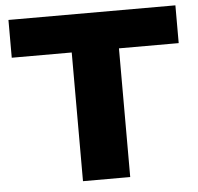

<svg xmlns="http://www.w3.org/2000/svg" viewBox="-51 -757 837 810"><g transform="rotate(-5 367.5 -352.5)"><path d="M268 0V-545H14V-705H721V-545H468V0Z"/></g></svg>

Font: Nunito Sans 10pt SemiExpanded Black
Style: Regular
Weight: 900
Width: 6
Designer: Vernon Adams
Foundry: Vernon Adams
Version: Version 3.101;gftools[0.9.27]